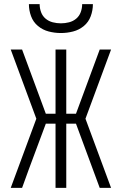

<svg xmlns="http://www.w3.org/2000/svg" viewBox="-20 -910 590 930"><path d="M32 0 156 -335 32 -670H87L202 -359H249V-670H301V-359H348L463 -670H518L394 -335L518 0H463L348 -311H301V0H249V-311H202L120 -91L87 0ZM275 -750Q245 -750 216 -757.5Q187 -765 164 -784Q141 -803 130.5 -831.5Q120 -860 120 -890H172Q172 -870 179 -851Q186 -832 201 -819.5Q216 -807 235.5 -802Q255 -797 275 -797Q295 -797 314.5 -802Q334 -807 349 -819.5Q364 -832 371 -851Q378 -870 378 -890H430Q430 -860 419.5 -831.5Q409 -803 386 -784Q363 -765 334 -757.5Q305 -750 275 -750Z"/></svg>

Font: Lode Dark Term
Style: Regular
Weight: 400
Monospace: yes
Designer: Belleve Invis
Foundry: Belleve Invis
Version: Version 29.2.0